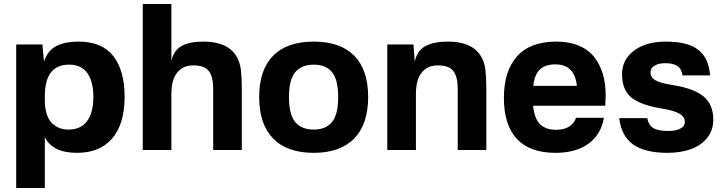

<svg xmlns="http://www.w3.org/2000/svg" viewBox="-20 -750 3614 960"><path d="M204.1 189.9H61V-527.8H191.9L200.2 -441.9Q209.5 -471.2 226.1 -491.2Q242.7 -511.2 266.1 -522Q289.6 -532.7 315.2 -537.4Q340.8 -542 373 -542Q489.7 -542 546.4 -469.7Q603 -397.5 603 -266.1Q603 -129.9 541 -57.9Q479 14.2 365.2 14.2Q241.7 14.2 204.1 -64.9ZM204.1 -250Q204.1 -208.5 214.1 -178.5Q224.1 -148.4 241.5 -132.6Q258.8 -116.7 278.6 -109.4Q298.3 -102.1 321.8 -102.1Q384.3 -102.1 415.5 -144.5Q446.8 -187 446.8 -267.1Q446.8 -341.3 417 -384Q387.2 -426.8 325.2 -426.8Q204.1 -426.8 204.1 -269Z M836.9 -730V-445.8Q849.1 -499 888.9 -520.5Q928.7 -542 996.6 -542Q1165.5 -542 1184.6 -400.9Q1189 -360.4 1189 -306.2V0H1045.9V-308.1Q1045.9 -365.2 1024.7 -394Q1003.4 -422.9 947.8 -422.9Q897 -424.3 866.9 -388.4Q836.9 -352.5 836.9 -279.8V0H693.8V-730Z M1424.8 -265.1Q1424.8 -177.7 1456.1 -139.9Q1487.3 -102.1 1548.8 -102.1Q1609.4 -102.1 1640.1 -139.9Q1670.9 -177.7 1670.9 -265.1Q1670.9 -351.6 1640.1 -389.2Q1609.4 -426.8 1548.8 -426.8Q1487.8 -426.8 1456.3 -389.2Q1424.8 -351.6 1424.8 -265.1ZM1275.9 -265.1Q1275.9 -400.4 1345.5 -471.2Q1415 -542 1548.8 -542Q1682.1 -542 1751.5 -471.2Q1820.8 -400.4 1820.8 -265.1Q1820.8 -129.4 1751 -57.6Q1681.2 14.2 1548.8 14.2Q1415.5 14.2 1345.7 -57.4Q1275.9 -128.9 1275.9 -265.1Z M2219.2 -542Q2388.2 -542 2407.2 -400.9Q2411.6 -360.4 2411.6 -306.2V0H2268.6V-308.1Q2268.6 -365.2 2247.3 -394Q2226.1 -422.9 2170.4 -422.9Q2119.6 -424.3 2089.6 -388.4Q2059.6 -352.5 2059.6 -279.8V0H1916.5V-527.8H2047.4L2053.7 -441.9Q2065.9 -497.6 2107.4 -519.8Q2148.9 -542 2219.2 -542Z M2762.2 -542Q2825.7 -542 2873.5 -522Q2921.4 -502 2950.4 -465.6Q2979.5 -429.2 2993.9 -380.9Q3008.3 -332.5 3008.3 -272.9Q3008.3 -255.4 3006.3 -221.2H2645.5Q2651.9 -156.7 2680.4 -128.9Q2709 -101.1 2760.3 -101.1Q2838.4 -101.1 2860.4 -161.1H2999.5Q2985.4 -77.6 2922.6 -31.7Q2859.9 14.2 2757.3 14.2Q2629.9 14.2 2564.7 -55.2Q2499.5 -124.5 2499.5 -261.2Q2499.5 -394 2564.9 -468Q2630.4 -542 2762.2 -542ZM2646.5 -320.8H2864.3Q2853.5 -428.2 2756.3 -428.2Q2707.5 -428.2 2680.2 -403.3Q2652.8 -378.4 2646.5 -320.8Z M3309.6 -542Q3419.9 -542 3472.4 -500Q3524.9 -458 3530.3 -373H3392.6Q3387.7 -407.2 3366 -420.7Q3344.2 -434.1 3306.2 -434.1Q3273.4 -434.1 3252.9 -421.9Q3232.4 -409.7 3232.4 -388.2Q3232.4 -363.3 3256.1 -349.1Q3279.8 -335 3340.3 -325.2Q3446.8 -309.1 3496.6 -268.8Q3546.4 -228.5 3546.4 -151.9Q3546.4 -97.7 3515.1 -59.6Q3483.9 -21.5 3433.1 -3.7Q3382.3 14.2 3317.4 14.2Q3204.6 14.2 3145.8 -27.6Q3086.9 -69.3 3076.2 -159.2H3216.3Q3222.7 -124 3246.8 -109.6Q3271 -95.2 3321.3 -95.2Q3359.9 -95.2 3382.1 -107.2Q3404.3 -119.1 3404.3 -140.1Q3404.3 -166 3377 -181.9Q3349.6 -197.8 3290.5 -207Q3182.6 -224.6 3136.5 -262.7Q3090.3 -300.8 3090.3 -378.9Q3090.3 -452.1 3150.4 -497.1Q3210.4 -542 3309.6 -542Z"/></svg>

Font: Nacelle Bold
Style: Regular
Weight: 700
Designer: Sora Sagano
Foundry: Sora Sagano
Version: Version 1.000;FEAKit 1.0